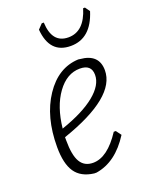

<svg xmlns="http://www.w3.org/2000/svg" viewBox="-128 -723 621 798"><g transform="rotate(-20 183.0 -324.5)"><path d="M348 -655 363 -634Q329 -525 239 -525Q146 -525 137 -634L157 -655H166Q170 -562 242 -562Q312 -562 340 -655ZM310 -106Q248 -8 159 6H149Q92 -1 66.5 -38.5Q41 -76 41 -150Q41 -283 99.5 -370.5Q158 -458 248 -462L255 -461Q337 -454 337 -382Q337 -263 86 -177V-163Q86 -97 104 -67Q122 -37 160 -37Q224 -37 284 -129H293ZM241 -424Q183 -424 141 -366Q99 -308 89 -214Q188 -248 240 -290.5Q292 -333 292 -378Q292 -424 241 -424Z"/></g></svg>

Font: Alegreya Sans SC Light
Style: Italic
Weight: 300
Italic angle: -7°
Designer: Juan Pablo del Peral
Foundry: Huerta Tipografica
Version: Version 2.007